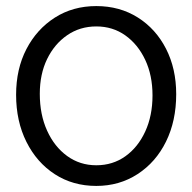

<svg xmlns="http://www.w3.org/2000/svg" viewBox="-20 -599 632 632"><path d="M33 -287Q33 -200 67 -132Q101 -64 160.5 -25.5Q220 13 297 13Q373 13 433 -26Q493 -65 526.5 -133Q560 -201 560 -289Q560 -373 526.5 -438.5Q493 -504 433.5 -541.5Q374 -579 297 -579Q220 -579 160.5 -541Q101 -503 67 -437.5Q33 -372 33 -287ZM111 -290Q111 -355 135 -404.5Q159 -454 201 -483Q243 -512 297 -512Q351 -512 392.5 -482.5Q434 -453 458 -402Q482 -351 482 -285Q482 -218 458 -166Q434 -114 392.5 -84.5Q351 -55 297 -55Q243 -55 201 -85.5Q159 -116 135 -169Q111 -222 111 -290Z"/></svg>

Font: Catamaran
Style: Regular
Weight: 400
Designer: Pria Ravichandran
Version: Version 2.000